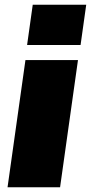

<svg xmlns="http://www.w3.org/2000/svg" viewBox="-20 -795 386 815"><path d="M311 -540 235 0H12L88 -540ZM346 -775 322 -604H95L119 -775Z"/></svg>

Font: Pathway Extreme Condensed Black
Style: Italic
Weight: 900
Width: 3
Italic angle: -8°
Version: Version 1.001;gftools[0.9.26]